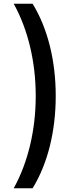

<svg xmlns="http://www.w3.org/2000/svg" viewBox="-20 -852 383 1037"><path d="M54 165H156C239 30 281 -146 281 -334C281 -521 239 -697 156 -832H54C132 -691 173 -516 173 -334C173 -151 132 24 54 165Z"/></svg>

Font: Noto Sans Devanagari UI Condensed SemiBold
Style: Regular
Weight: 600
Width: 3
Designer: Jelle Bosma - Monotype Design Team
Foundry: Monotype Imaging Inc.
Version: Version 2.003